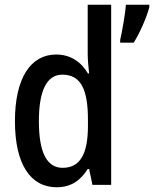

<svg xmlns="http://www.w3.org/2000/svg" viewBox="-20 -846 650 810"><path d="M219 -56C280 -56 320 -85 350 -133H356L370 -66H449V-826H350V-618C350 -594 353 -565 356 -536H351C322 -586 276 -616 217 -616C109 -616 43 -516 43 -335C43 -154 108 -56 219 -56ZM610 -816V-826H511C509 -790 494 -706 487 -678V-666H544C569 -705 599 -773 610 -816ZM244 -138C176 -138 144 -206 144 -335C144 -461 176 -531 243 -531C321 -531 351 -469 351 -341V-315C351 -196 318 -138 244 -138Z"/></svg>

Font: Noto Sans Malayalam UI Condensed Medium
Style: Regular
Weight: 500
Width: 3
Designer: Jelle Bosma - Monotype Design Team
Foundry: Monotype Imaging Inc.
Version: Version 2.104